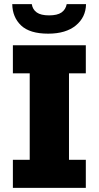

<svg xmlns="http://www.w3.org/2000/svg" viewBox="-20 -904 475 924"><path d="M42 0V-135H123V-551H42V-686H393V-551H312V-135H393V0ZM212 -742Q123 -742 81.5 -781.5Q40 -821 39 -884H133Q137 -858 157 -844Q177 -830 216 -830Q256 -830 276 -844Q296 -858 301 -884H394Q393 -821 345 -781.5Q297 -742 212 -742Z"/></svg>

Font: Chivo Medium ExtraBold
Style: Regular
Weight: 800
Version: Version 2.002